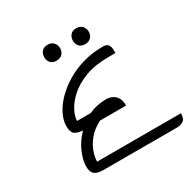

<svg xmlns="http://www.w3.org/2000/svg" viewBox="-197 -1103 1277 1289"><g transform="rotate(-30 441.5 -458.0)"><path d="M233 -70H883Q883 -27 861 -13.5Q839 0 813 0H243Q218 0 197.5 -5.5Q177 -11 165 -28Q153 -45 153 -80Q153 -125 179 -186Q205 -247 256 -299Q221 -300 197 -314.5Q173 -329 173 -379Q173 -423 196.5 -470.5Q220 -518 263 -562Q306 -606 365 -642Q424 -678 496.5 -699Q569 -720 650 -720Q684 -720 694 -703Q704 -686 704 -666V-640H650Q545 -640 470 -611.5Q395 -583 347 -540Q299 -497 276 -452Q253 -407 253 -374H360Q389 -388 423 -395.5Q457 -403 494 -403Q517 -403 539 -393.5Q561 -384 575.5 -361.5Q590 -339 590 -299H388Q329 -269 295 -227Q261 -185 247 -143Q233 -101 233 -70ZM276 -854Q276 -879 291 -897.5Q306 -916 337 -916Q367 -916 383 -897.5Q399 -879 399 -854Q399 -829 383 -811Q367 -793 337 -793Q306 -793 291 -811Q276 -829 276 -854ZM498 -854Q498 -879 513 -897.5Q528 -916 559 -916Q589 -916 605 -897.5Q621 -879 621 -854Q621 -829 605 -811Q589 -793 559 -793Q528 -793 513 -811Q498 -829 498 -854Z"/></g></svg>

Font: Warnes
Style: Regular
Weight: 400
Designer: Eduardo Rodriguez Tunni
Foundry: Eduardo Rodriguez Tunni
Version: Version 1.002; ttfautohint (v1.8.4.7-5d5b);gftools[0.9.23]